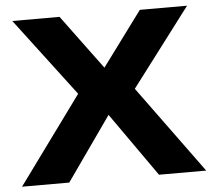

<svg xmlns="http://www.w3.org/2000/svg" viewBox="-51 -755 901 810"><g transform="rotate(-5 400.0 -350.0)"><path d="M520 -370 790 0H590L400 -270L210 0H10L280 -370L30 -700H230L400 -470L570 -700H770Z"/></g></svg>

Font: Goli Bold
Style: Regular
Weight: 700
Designer: jaikishan Patel
Foundry: MagicType
Version: Version 1.000